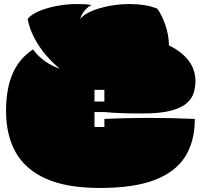

<svg xmlns="http://www.w3.org/2000/svg" viewBox="-20 -897 999 951"><path d="M474 34Q311 34 208.5 -11.5Q106 -57 58 -142Q10 -227 10 -347Q10 -457 42.5 -532Q75 -607 143 -652Q172 -615 205.5 -592Q239 -569 276 -557Q240 -586 206 -626Q172 -666 148.5 -712Q125 -758 117 -803Q134 -825 172.5 -841.5Q211 -858 261 -867.5Q311 -877 363 -877Q381 -877 399 -876Q417 -875 434 -872Q418 -866 401 -846.5Q384 -827 377 -803Q394 -825 432.5 -841.5Q471 -858 521 -867.5Q571 -877 623 -877Q660 -877 695 -871.5Q730 -866 759 -854Q780 -826 798 -776Q816 -726 817 -672Q879 -642 913.5 -597.5Q948 -553 948 -494Q948 -466 939.5 -437.5Q931 -409 905 -386Q879 -363 827 -349Q775 -335 688 -335Q630 -335 583.5 -336.5Q537 -338 498 -342H448V-268H497V-308Q709 -318 945 -308Q945 -197 897 -121Q849 -45 746 -5.5Q643 34 474 34ZM448 -394H497V-452H448Z"/></svg>

Font: Oi
Style: Regular
Weight: 400
Designer: Kostas Bartsokas, Mohamad Dakak
Foundry: Foundry5
Version: Version 4.000